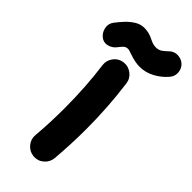

<svg xmlns="http://www.w3.org/2000/svg" viewBox="-386 -936 1071 1071"><g transform="rotate(45 149.0 -401.0)"><path d="M-61 -664.6Q-78.6 -682.1 -82.8 -709.5Q-86.9 -736.8 -70.3 -758.8Q-52.7 -782.2 -30.8 -805.7Q-8.8 -829.1 17.1 -845Q43 -860.8 72.3 -860.8Q110.4 -860.8 145 -842.3Q170.9 -828.6 193.4 -828.6Q216.3 -828.6 231.9 -840.1Q247.6 -851.6 261.2 -865.2Q281.2 -885.3 310.1 -884.8Q338.9 -884.3 358.9 -866.2Q378.9 -848.1 381.6 -819.3Q384.3 -790.5 365.2 -768.1Q335 -732.4 293.2 -710.2Q251.5 -688 205.6 -688Q169.9 -688 121.6 -705.1Q110.4 -709 103 -711.2Q95.7 -713.4 89.4 -713.4Q73.2 -713.4 62 -701.7Q50.8 -689.9 42.5 -678.7Q24.4 -653.8 -6.1 -647.2Q-36.6 -640.6 -61 -664.6ZM53.7 -548.3Q49.3 -582.5 70.3 -610.4Q91.3 -638.2 125.5 -642.6Q159.7 -647 187.5 -626Q215.3 -605 219.7 -570.8Q231 -487.3 236.6 -401.9Q242.2 -316.4 242.2 -231.9Q242.2 -175.8 239.7 -117.2Q237.3 -58.6 231.9 6.3Q229 40.5 202.6 63.2Q176.3 85.9 141.6 83Q107.4 80.1 84.7 53.5Q62 26.9 64.9 -7.3Q69.8 -61.5 72 -116.9Q74.2 -172.4 74.2 -228.5Q74.2 -397 53.7 -548.3Z"/></g></svg>

Font: Mikhak-FD Black
Style: Regular
Weight: 900
Designer: Amin Abedi
Version: Version 3.2